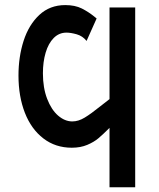

<svg xmlns="http://www.w3.org/2000/svg" viewBox="-20 -580 640 774"><path d="M54.5 -275.5Q54.5 -351 75.2 -415.5Q96 -480 138.5 -519.8Q181 -559.5 243 -559.5Q282.5 -559.5 309.8 -545.8Q337 -532 361 -512.5L369.5 -505.5L329 -415Q313 -435 289 -441.8Q265 -448.5 248 -448.5Q218 -448.5 196.5 -426.8Q175 -405 164 -367.8Q153 -330.5 153 -284.5Q153 -226 170 -181.8Q187 -137.5 214.2 -114Q241.5 -90.5 271.5 -90.5Q296 -90.5 321.2 -105.8Q346.5 -121 385 -152Q416 -176.5 421.5 -180.5V-550H525V175H421.5V-64.5Q395 -38 377 -22.8Q359 -7.5 331.8 4Q304.5 15.5 269.5 15.5Q203.5 15.5 154.8 -22Q106 -59.5 80.2 -125.5Q54.5 -191.5 54.5 -275.5Z"/></svg>

Font: JuliaMono Medium
Style: Regular
Weight: 500
Monospace: yes
Designer: cormullion
Foundry: corm
Version: Version 0.054; ttfautohint (v1.8.4)